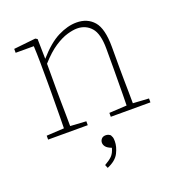

<svg xmlns="http://www.w3.org/2000/svg" viewBox="-129 -591 861 924"><g transform="rotate(-20 302.0 -128.5)"><path d="M43 0V-20L133 -25Q134 -51 134 -84.5Q134 -118 134.5 -151Q135 -184 135 -210V-259Q135 -312 134.5 -360Q134 -408 132 -446H39V-466L151 -478L161 -472L163 -370Q218 -433 268 -458Q318 -483 363 -483Q419 -483 451.5 -445.5Q484 -408 484 -314V-210Q484 -183 484.5 -149.5Q485 -116 485.5 -83.5Q486 -51 486 -25L567 -20V0H364V-20L454 -25Q455 -51 455 -83.5Q455 -116 455.5 -149.5Q456 -183 456 -210V-315Q456 -392 428 -423.5Q400 -455 356 -455Q335 -455 305.5 -446.5Q276 -438 240 -414.5Q204 -391 163 -345V-210Q163 -184 163.5 -150.5Q164 -117 164.5 -84Q165 -51 165 -25L246 -20V0ZM342 117Q342 145 326.5 176Q311 207 266 226L259 209Q284 195 297.5 181.5Q311 168 318 142Q297 134 289 124Q281 114 281 103Q281 92 288.5 83.5Q296 75 310 75Q318 75 323.5 77.5Q329 80 334 84Q338 91 340 97Q342 103 342 117Z"/></g></svg>

Font: Source Serif 4 ExtraLight
Style: Regular
Weight: 200
Designer: Frank Grießhammer
Foundry: Adobe
Version: Version 4.005;hotconv 1.1.0;makeotfexe 2.6.0